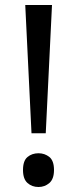

<svg xmlns="http://www.w3.org/2000/svg" viewBox="-20 -734 309 768"><path d="M163 -201H106L81 -714H188ZM72 -54Q72 -91 90 -106Q108 -121 134 -121Q159 -121 177.5 -106Q196 -91 196 -54Q196 -18 177.5 -2Q159 14 134 14Q108 14 90 -2Q72 -18 72 -54Z"/></svg>

Font: Noto Sans Mayan Numerals
Style: Regular
Weight: 400
Designer: Monotype Design Team
Foundry: Monotype Imaging Inc.
Version: Version 2.001; ttfautohint (v1.8.4.7-5d5b)